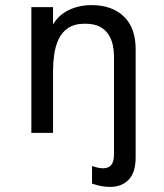

<svg xmlns="http://www.w3.org/2000/svg" viewBox="-20 -521 645 753"><path d="M412 212Q395 212 378 209Q361 206 341 199V130Q355 135 366 137Q377 139 384 139Q405 139 416 126.5Q427 114 427 84V-301Q427 -322 422.5 -344Q418 -366 405.5 -385.5Q393 -405 371 -416.5Q349 -428 313 -428Q272 -428 247 -411Q222 -394 209.5 -366.5Q197 -339 192.5 -306.5Q188 -274 188 -242V0H103V-493H188V-369L171 -387Q191 -447 236 -474Q281 -501 339 -501Q419 -501 465.5 -456.5Q512 -412 512 -328V95Q512 156 484.5 184Q457 212 412 212Z"/></svg>

Font: Hanken Grotesk
Style: Regular
Weight: 400
Designer: Alfredo Marco Pradil
Foundry: Hanken Design Co.
Version: Version 3.013